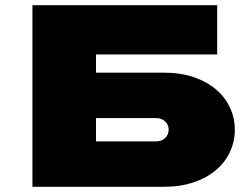

<svg xmlns="http://www.w3.org/2000/svg" viewBox="-20 -720 970 740"><path d="M350 -510V-440H610Q676 -440 727 -422.5Q778 -405 813 -375Q848 -345 866.5 -305Q885 -265 885 -220Q885 -175 866.5 -135Q848 -95 813 -65Q778 -35 727 -17.5Q676 0 610 0H105V-700H817V-510ZM630 -220Q630 -239 616.5 -252Q603 -265 580 -265H350V-175H580Q603 -175 616.5 -188Q630 -201 630 -220Z"/></svg>

Font: Imperial One
Style: Regular
Weight: 400
Designer: Jovanny Lemonad
Foundry: Jovanny Lemonad
Version: Version 1.000